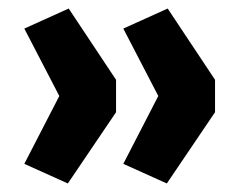

<svg xmlns="http://www.w3.org/2000/svg" viewBox="-20 -493 581 450"><path d="M139 -63 37 -109 119 -268 37 -426 141 -473 252 -306V-230ZM371 -63 269 -109 351 -268 269 -426 373 -473 484 -306V-230Z"/></svg>

Font: Nunito Sans 9pt ExtraBold
Style: Regular
Weight: 800
Version: Version 3.101;gftools[0.9.27]